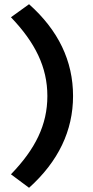

<svg xmlns="http://www.w3.org/2000/svg" viewBox="-20 -774 440 912"><path d="M32 -692C147 -572 205 -455 205 -318C205 -181 148 -66 32 54L118 118C257 -7 327 -153 327 -318C327 -485 257 -630 118 -754Z"/></svg>

Font: Karla
Style: Bold Stencil
Weight: 400
Designer: Jonathan Pinhorn
Version: Version 1.000